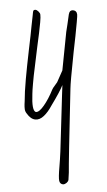

<svg xmlns="http://www.w3.org/2000/svg" viewBox="-50 -698 410 738"><g transform="rotate(5 154.5 -329.0)"><path d="M202 -60Q202 -110 196 -198L188 -336L186 -374Q178 -347 151 -292Q140 -266 125.5 -249.5Q111 -233 94 -233Q76 -233 59 -253Q52 -260 50 -269Q48 -278 47.5 -287.5Q47 -297 47 -300Q44 -332 44 -385Q44 -429 46 -501Q48 -559 48 -589L49 -633V-640Q49 -646 50 -649Q51 -652 56 -653H58Q63 -653 70 -647.5Q77 -642 78 -636Q80 -628 80 -607Q80 -571 77 -512L74 -423Q73 -405 73 -369Q73 -343 74 -330Q77 -266 93 -262H94Q106 -262 121.5 -288.5Q137 -315 149 -354Q151 -360 156.5 -368.5Q162 -377 165 -383L181 -430L183 -579Q185 -603 187 -647Q188 -656 191 -659.5Q194 -663 201 -664Q216 -664 219 -649Q220 -646 220 -620Q220 -568 218 -504L217 -408Q217 -376 218 -363Q236 -77 240 -41L241 -12Q240 -6 234.5 -0.5Q229 5 222 6Q210 6 206 -6Q202 -18 202 -60Z"/></g></svg>

Font: Amatic SC
Style: Regular
Weight: 400
Designer: Multiple Designers
Foundry: Vernon Adams
Version: Version 2.505